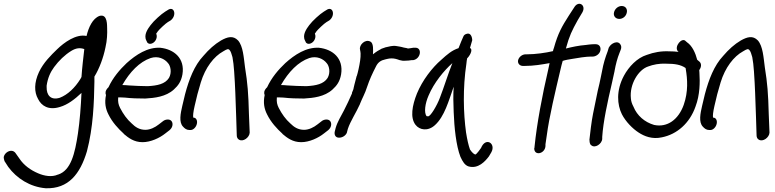

<svg xmlns="http://www.w3.org/2000/svg" viewBox="-31 -741 4136 1025"><path d="M-7 119 13 150C58 211 129 257 213 264C335 268 397 187 433 67C467 -62 471 -195 473 -304V-318V-332C499 -374 521 -433 532 -488C541 -525 542 -564 541 -589C540 -602 545 -669 500 -656C463 -642 442 -595 431 -549C375 -561 311 -514 274 -478C241 -446 201 -407 177 -356C151 -300 151 -250 172 -213C190 -176 228 -151 289 -170C330 -182 367 -210 404 -245C401 -177 395 -94 385 -28C369 78 348 169 279 191H278C245 206 204 198 172 184C132 167 96 141 73 106L51 75C47 70 40 64 29 64C12 64 -7 78 -11 97C-12 103 -7 119 -7 119ZM258 -383C283 -417 315 -448 349 -469C375 -485 396 -487 419 -479C414 -435 407 -376 404 -330L398 -319C369 -272 330 -235 288 -219C239 -204 217 -234 218 -276V-284C224 -325 238 -356 258 -383Z M533 -252C532 -246 532 -240 535 -234C526 -192 533 -159 548 -130C568 -89 600 -54 630 -27V-26C655 -5 684 18 730 18C773 18 821 -4 852 -29L874 -46C881 -52 887 -60 889 -69C893 -85 886 -103 865 -103C856 -103 846 -100 839 -94L817 -77C797 -61 771 -48 745 -48C713 -48 691 -63 672 -82C647 -104 627 -132 610 -165C601 -183 598 -197 600 -221C610 -221 622 -221 636 -220C669 -216 708 -215 744 -215H745C794 -218 854 -224 897 -263C920 -284 936 -305 943 -344C957 -430 898 -478 825 -486C757 -490 695 -449 645 -404C608 -369 572 -327 548 -275C541 -269 535 -260 533 -252ZM773 -431C813 -444 848 -427 866 -404C880 -389 887 -353 871 -325C850 -292 809 -284 758 -281C726 -281 688 -283 656 -285C645 -286 634 -287 622 -287C662 -357 714 -411 773 -431ZM754 -517V-516C757 -511 763 -507 770 -507C783 -507 800 -518 805 -539C807 -549 805 -557 803 -562C804 -564 807 -568 810 -571V-572C818 -583 853 -616 865 -623L880 -632C915 -659 899 -712 864 -687L851 -679C830 -666 790 -630 773 -607C758 -587 735 -555 750 -525Z M946 -65C955 -55 965 -47 980 -47H987C1001 -47 1016 -62 1020 -80C1024 -98 1016 -113 1002 -113H1001C998 -120 1001 -145 1008 -175L1023 -238C1029 -258 1034 -278 1041 -301C1065 -380 1111 -440 1161 -467C1181 -479 1188 -483 1196 -472C1201 -466 1205 -454 1210 -436C1214 -415 1217 -389 1219 -360C1225 -274 1226 -224 1230 -114L1233 -18C1233 -9 1237 0 1244 4C1266 19 1301 -7 1302 -33L1298 -131C1295 -243 1291 -295 1277 -382C1270 -434 1267 -494 1240 -525C1213 -553 1183 -544 1149 -525C1115 -505 1084 -477 1055 -443C1006 -391 978 -317 957 -238L942 -175C933 -136 923 -89 946 -65Z M1380 -252C1379 -246 1379 -240 1382 -234C1373 -192 1380 -159 1395 -130C1415 -89 1447 -54 1477 -27V-26C1502 -5 1531 18 1577 18C1620 18 1668 -4 1699 -29L1721 -46C1728 -52 1734 -60 1736 -69C1740 -85 1733 -103 1712 -103C1703 -103 1693 -100 1686 -94L1664 -77C1644 -61 1618 -48 1592 -48C1560 -48 1538 -63 1519 -82C1494 -104 1474 -132 1457 -165C1448 -183 1445 -197 1447 -221C1457 -221 1469 -221 1483 -220C1516 -216 1555 -215 1591 -215H1592C1641 -218 1701 -224 1744 -263C1767 -284 1783 -305 1790 -344C1804 -430 1745 -478 1672 -486C1604 -490 1542 -449 1492 -404C1455 -369 1419 -327 1395 -275C1388 -269 1382 -260 1380 -252ZM1620 -431C1660 -444 1695 -427 1713 -404C1727 -389 1734 -353 1718 -325C1697 -292 1656 -284 1605 -281C1573 -281 1535 -283 1503 -285C1492 -286 1481 -287 1469 -287C1509 -357 1561 -411 1620 -431ZM1601 -517V-516C1604 -511 1610 -507 1617 -507C1630 -507 1647 -518 1652 -539C1654 -549 1652 -557 1650 -562C1651 -564 1654 -568 1657 -571V-572C1665 -583 1700 -616 1712 -623L1727 -632C1762 -659 1746 -712 1711 -687L1698 -679C1677 -666 1637 -630 1620 -607C1605 -587 1582 -555 1597 -525Z M2175 -420C2217 -427 2225 -491 2182 -486H2174C2166 -484 2159 -484 2147 -482C2146 -482 2144 -483 2141 -484L2125 -487C2117 -489 2111 -491 2104 -492L2086 -495C2065 -499 2045 -492 2030 -489H2029L2009 -482H2008C1992 -474 1976 -464 1960 -451C1961 -472 1964 -511 1946 -519C1919 -534 1885 -501 1891 -476C1892 -467 1894 -465 1894 -456C1895 -433 1890 -403 1883 -371C1880 -358 1877 -345 1874 -336L1873 -335C1869 -318 1865 -305 1861 -289L1857 -272C1856 -266 1856 -265 1853 -258C1847 -243 1848 -248 1848 -242C1835 -212 1820 -180 1805 -151C1790 -122 1770 -90 1761 -58L1756 -38C1753 -24 1758 -6 1779 -6C1798 -6 1815 -18 1821 -33V-34L1826 -53C1840 -95 1870 -139 1891 -186V-187C1902 -215 1919 -245 1928 -275C1935 -295 1943 -317 1950 -332L1962 -358L1976 -386C1987 -409 2003 -419 2026 -424L2039 -427C2052 -430 2067 -430 2080 -427C2093 -425 2108 -414 2135 -417C2145 -417 2155 -418 2167 -420Z M2478 -485C2482 -498 2486 -514 2490 -526C2490 -542 2482 -569 2459 -560C2452 -558 2447 -554 2444 -549C2438 -536 2426 -508 2417 -484C2381 -472 2357 -451 2325 -422C2275 -379 2224 -312 2195 -242C2169 -177 2158 -113 2187 -75C2209 -46 2254 -39 2291 -73C2342 -119 2364 -202 2391 -278C2388 -234 2389 -187 2391 -143C2394 -61 2404 37 2427 96C2439 122 2450 140 2469 147C2522 163 2560 119 2579 94L2592 72C2618 25 2562 -12 2537 49L2523 68C2519 73 2509 85 2506 84L2505 83H2504C2500 82 2489 74 2478 57C2470 35 2463 4 2457 -34C2443 -136 2439 -270 2459 -402C2460 -413 2461 -421 2463 -430C2472 -437 2498 -475 2478 -485ZM2384 -404C2360 -344 2340 -277 2317 -218C2302 -178 2267 -118 2254 -120C2253 -120 2250 -120 2246 -121C2232 -140 2238 -188 2257 -231C2286 -300 2340 -365 2384 -404Z M2782 -451H2775C2756 -451 2739 -436 2735 -420C2731 -402 2744 -389 2761 -389H2769C2819 -389 2863 -397 2903 -404L2896 -371C2864 -234 2835 -80 2823 39L2822 49L2821 50C2820 93 2878 81 2881 39V29C2881 25 2885 7 2888 -18C2901 -118 2934 -254 2961 -369C2965 -385 2968 -400 2973 -416C2988 -421 3007 -424 3026 -427C3053 -432 3098 -439 3124 -439H3133C3150 -439 3170 -452 3174 -471C3178 -489 3169 -505 3149 -505H3140C3123 -505 3097 -501 3097 -501C3058 -498 3022 -490 2990 -482C3009 -551 3022 -577 3053 -633L3078 -675C3100 -714 3057 -741 3034 -701L3006 -658C2969 -600 2948 -564 2926 -485C2924 -480 2922 -474 2921 -468C2883 -459 2827 -451 2782 -451Z M3275 -640C3294 -640 3311 -654 3315 -673C3320 -693 3308 -709 3288 -709C3268 -709 3251 -693 3247 -675C3242 -655 3256 -640 3275 -640ZM3169 -294C3163 -270 3157 -244 3152 -217L3135 -134C3127 -95 3119 -27 3116 2L3115 3L3116 4C3116 15 3117 29 3125 34C3145 53 3183 27 3184 0V-10C3189 -90 3213 -200 3235 -294C3241 -319 3245 -341 3250 -362V-363C3256 -397 3265 -431 3276 -458L3283 -476C3287 -486 3286 -496 3282 -502C3268 -529 3230 -509 3220 -488L3219 -487L3213 -467C3201 -436 3190 -401 3183 -361C3178 -340 3175 -318 3169 -294Z M3289 -131C3309 -92 3346 -54 3379 -33C3408 -14 3451 4 3503 -8C3583 -24 3651 -83 3682 -172C3706 -235 3706 -303 3703 -351L3702 -367C3712 -380 3716 -399 3704 -411L3691 -422C3682 -457 3665 -496 3637 -515L3630 -521C3610 -545 3566 -492 3588 -467H3589L3591 -464C3576 -466 3560 -467 3541 -467C3499 -469 3460 -462 3422 -448C3370 -432 3326 -385 3300 -337C3257 -257 3264 -181 3289 -131ZM3429 -386C3455 -396 3490 -403 3524 -401H3525C3571 -401 3603 -396 3629 -378L3630 -372C3639 -319 3644 -252 3619 -181C3591 -103 3532 -59 3461 -74C3410 -89 3370 -124 3351 -171C3343 -186 3338 -200 3337 -216C3329 -291 3377 -369 3429 -386Z M3721 -65C3730 -55 3740 -47 3755 -47H3762C3776 -47 3791 -62 3795 -80C3799 -98 3791 -113 3777 -113H3776C3773 -120 3776 -145 3783 -175L3798 -238C3804 -258 3809 -278 3816 -301C3840 -380 3886 -440 3936 -467C3956 -479 3963 -483 3971 -472C3976 -466 3980 -454 3985 -436C3989 -415 3992 -389 3994 -360C4000 -274 4001 -224 4005 -114L4008 -18C4008 -9 4012 0 4019 4C4041 19 4076 -7 4077 -33L4073 -131C4070 -243 4066 -295 4052 -382C4045 -434 4042 -494 4015 -525C3988 -553 3958 -544 3924 -525C3890 -505 3859 -477 3830 -443C3781 -391 3753 -317 3732 -238L3717 -175C3708 -136 3698 -89 3721 -65Z"/></svg>

Font: Stray Cat
Style: ExBdCnObl
Weight: 800
Version: Version 1.0